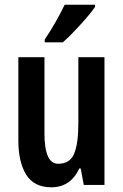

<svg xmlns="http://www.w3.org/2000/svg" viewBox="-20 -786 524 816"><path d="M424 -543V0H336L323 -70H317Q280 10 198 10Q125 10 91.5 -43.5Q58 -97 58 -189V-543H169V-219Q169 -90 227 -90Q278 -90 295.5 -133.5Q313 -177 313 -262V-543ZM384 -757Q371 -737 347 -709.5Q323 -682 296.5 -654Q270 -626 247 -606H170V-618Q197 -658 218 -695.5Q239 -733 255 -766H384Z"/></svg>

Font: Noto Sans Thai Looped ExtraCondensed SemiBold
Style: Regular
Weight: 600
Width: 2
Designer: Sasikarn Vongin, Ben Mitchell
Foundry: The Fontpad Ltd
Version: Version 1.001; ttfautohint (v1.8.4.7-5d5b)